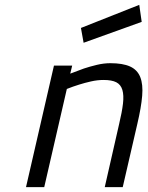

<svg xmlns="http://www.w3.org/2000/svg" viewBox="-20 -770 608 790"><path d="M87 0 202 -500H277L269 -467Q297 -478 325 -488Q349 -496 378 -503Q407 -510 434 -510Q485 -510 515 -496.5Q545 -483 557 -453Q569 -423 565 -375.5Q561 -328 545 -260L485 0H411L470 -259Q482 -309 486 -343.5Q490 -378 483.5 -400Q477 -422 458.5 -431.5Q440 -441 406 -441Q381 -441 354.5 -435Q328 -429 306 -422Q280 -414 255 -404L162 0ZM553 -750 563 -680 324 -594 313 -655Z"/></svg>

Font: Panefresco 400wt
Style: Italic
Weight: 400
Foundry: Campivisivi & Chank Co
Version: Version 1.001